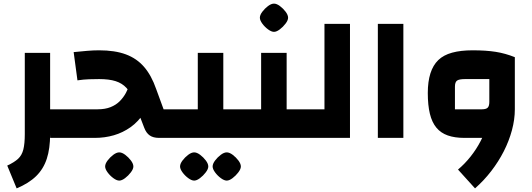

<svg xmlns="http://www.w3.org/2000/svg" viewBox="-20 -762 2942 1061"><path d="M257 0V-158H333V0ZM72 279 20 153Q59 135 80 115.5Q101 96 109 64Q117 32 117 -21V-470H257V-21Q257 59 238.5 115.5Q220 172 179.5 211.5Q139 251 72 279ZM333 0V-158Q343 -158 348 -136.5Q353 -115 353 -79Q353 -42 348 -21Q343 0 333 0Z M859 0Q827 0 807.5 -13.5Q788 -27 777 -56L717 -212Q702 -251 678.5 -276.5Q655 -302 619 -313.5Q583 -325 528 -325Q502 -325 472 -324Q442 -323 408 -318L387 -474Q426 -478 461 -481Q496 -484 527 -484Q615 -484 675.5 -461.5Q736 -439 776.5 -392Q817 -345 843 -270L884 -158H941V0ZM333 0V-158H520Q561 -158 591 -170Q621 -182 641.5 -202.5Q662 -223 676 -249Q690 -275 699 -305L830 -261Q809 -190 777 -140Q745 -90 702 -59.5Q659 -29 609 -14.5Q559 0 504 0ZM941 0V-158Q951 -158 956 -136.5Q961 -115 961 -79Q961 -42 956 -21Q951 0 941 0ZM333 0Q323 0 318 -21Q313 -42 313 -79Q313 -115 318 -136.5Q323 -158 333 -158ZM639 236Q625 236 606.5 222.5Q588 209 574.5 190.5Q561 172 561 158Q561 143 574.5 125Q588 107 606 93.5Q624 80 639 80Q654 80 672 93.5Q690 107 703.5 125Q717 143 717 158Q717 172 703 190.5Q689 209 671 222.5Q653 236 639 236Z M1214 0V-158H1291V0ZM941 0V-158H1146L1073 -86V-470H1214V0ZM941 0Q931 0 926 -21Q921 -42 921 -79Q921 -115 926 -136.5Q931 -158 941 -158ZM1291 0V-158Q1301 -158 1306 -136.5Q1311 -115 1311 -79Q1311 -42 1306 -21Q1301 0 1291 0ZM1053 236Q1039 236 1020.5 222.5Q1002 209 988.5 190.5Q975 172 975 158Q975 143 988.5 125Q1002 107 1020 93.5Q1038 80 1053 80Q1068 80 1086 93.5Q1104 107 1117.5 125Q1131 143 1131 158Q1131 172 1117 190.5Q1103 209 1085 222.5Q1067 236 1053 236ZM1233 236Q1219 236 1200.5 222.5Q1182 209 1168.5 190.5Q1155 172 1155 158Q1155 143 1168.5 125Q1182 107 1200 93.5Q1218 80 1233 80Q1248 80 1266 93.5Q1284 107 1297.5 125Q1311 143 1311 158Q1311 172 1297 190.5Q1283 209 1265 222.5Q1247 236 1233 236Z M1564 0V-158H1641V0ZM1291 0V-158H1496L1423 -86V-470H1564V0ZM1291 0Q1281 0 1276 -21Q1271 -42 1271 -79Q1271 -115 1276 -136.5Q1281 -158 1291 -158ZM1641 0V-158Q1651 -158 1656 -136.5Q1661 -115 1661 -79Q1661 -42 1656 -21Q1651 0 1641 0ZM1494 -586Q1480 -586 1461.5 -599.5Q1443 -613 1429.5 -631.5Q1416 -650 1416 -664Q1416 -679 1429.5 -697Q1443 -715 1461 -728.5Q1479 -742 1494 -742Q1509 -742 1527 -728.5Q1545 -715 1558.5 -697Q1572 -679 1572 -664Q1572 -650 1558 -631.5Q1544 -613 1526 -599.5Q1508 -586 1494 -586Z M1641 0V-158H1773V-630H1914V0ZM1641 0Q1631 0 1626 -21Q1621 -42 1621 -79Q1621 -115 1626 -136.5Q1631 -158 1641 -158Z M2068 0V-630H2209V0Z M2546 0Q2493 0 2454.5 -13.5Q2416 -27 2391.5 -56.5Q2367 -86 2355.5 -133.5Q2344 -181 2344 -248Q2344 -311 2358.5 -356.5Q2373 -402 2402 -430Q2431 -458 2478.5 -471Q2526 -484 2592 -484Q2666 -484 2719.5 -475.5Q2773 -467 2825 -446V-158L2748 0ZM2605 279 2511 175Q2549 143 2581 102.5Q2613 62 2636 17.5Q2659 -27 2671.5 -71.5Q2684 -116 2684 -158H2825Q2825 -102 2809 -42.5Q2793 17 2764 74Q2735 131 2694.5 183.5Q2654 236 2605 279ZM2494 -158H2643Q2666 -158 2675 -167Q2684 -176 2684 -199V-325H2550Q2517 -325 2505.5 -316.5Q2494 -308 2494 -283Z"/></svg>

Font: Changa
Style: Bold
Weight: 700
Designer: Eduardo Rodriguez Tunni
Foundry: Eduardo Rodriguez Tunni
Version: Version 3.002; ttfautohint (v1.8.2)